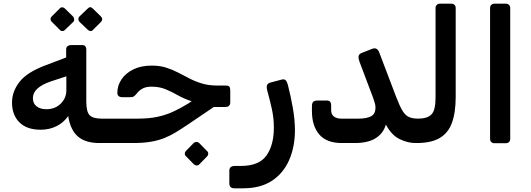

<svg xmlns="http://www.w3.org/2000/svg" viewBox="-20 -770 2876 1039"><path d="M518 4Q443 4 402 -31Q361 -66 349 -142Q324 -106 285.5 -87Q247 -68 200 -68Q125 -68 85 -108Q45 -148 45 -215Q45 -275 86 -327.5Q127 -380 230 -418L338 -459V-503Q338 -514 345.5 -520Q353 -526 363 -526H427Q436 -526 441.5 -519.5Q447 -513 447 -504V-221Q447 -165 465 -146.5Q483 -128 531 -128H565Q571 -128 575 -122.5Q579 -117 579 -111V-22Q579 4 550 4ZM231 -179Q278 -179 308.5 -209Q339 -239 339 -281V-357L254 -329Q158 -296 158 -239Q158 -210 178 -194.5Q198 -179 231 -179ZM331 -608Q326 -602 317.5 -602Q309 -602 303 -609L260 -652Q254 -658 253.5 -666Q253 -674 260 -681L303 -724Q309 -731 317 -730.5Q325 -730 331 -724L375 -681Q381 -674 381.5 -665.5Q382 -657 376 -651ZM483 -608Q477 -601 469 -602Q461 -603 455 -609L410 -652Q404 -658 404 -666.5Q404 -675 410 -681L455 -724Q468 -738 482 -724L526 -681Q540 -666 526 -651Z M549 4Q534 4 534 -11V-98Q534 -128 564 -128H726Q785 -128 830.5 -137.5Q876 -147 916.5 -165.5Q957 -184 999 -210L1017 -222Q975 -236 942.5 -254.5Q910 -273 876.5 -287Q843 -301 799 -301Q770 -301 751 -290.5Q732 -280 721 -265Q711 -253 704.5 -248.5Q698 -244 683 -244H643Q615 -244 615 -268Q615 -307 637.5 -340.5Q660 -374 701.5 -394.5Q743 -415 801 -415Q845 -415 879.5 -404Q914 -393 944.5 -377Q975 -361 1006 -345Q1037 -329 1073.5 -318Q1110 -307 1157 -307H1201Q1217 -307 1221.5 -300.5Q1226 -294 1226 -280V-217Q1226 -191 1199 -191H1137L1001 -99Q964 -74 933 -55Q902 -36 869.5 -23Q837 -10 796.5 -3Q756 4 700 4ZM1058 120Q1052 126 1043.5 125.5Q1035 125 1029 119L986 75Q980 70 980 61.5Q980 53 986 47L1029 3Q1035 -2 1043 -2Q1051 -2 1057 3L1100 47Q1107 53 1107 61.5Q1107 70 1101 76Z M1248 249Q1221 249 1221 221V154Q1221 128 1251 128H1283Q1382 128 1422 71.5Q1462 15 1462 -80Q1462 -130 1451.5 -178.5Q1441 -227 1426 -281Q1421 -301 1425.5 -310.5Q1430 -320 1446 -324L1503 -339Q1517 -343 1524.5 -337Q1532 -331 1538 -310Q1553 -252 1564.5 -187Q1576 -122 1576 -65Q1576 24 1545 95.5Q1514 167 1452 208Q1390 249 1296 249Z M1830 4Q1747 4 1707.5 -42.5Q1668 -89 1668 -169V-196Q1668 -211 1674.5 -218.5Q1681 -226 1698 -226H1749Q1772 -226 1772 -200V-174Q1772 -151 1787 -139.5Q1802 -128 1827 -128H1919Q1965 -128 1988.5 -141Q2012 -154 2012 -188Q2012 -199 2008.5 -211.5Q2005 -224 1999 -241L1925 -437Q1919 -454 1920.5 -465.5Q1922 -477 1936 -483L1992 -505Q2020 -517 2032 -487L2124 -245Q2143 -195 2158.5 -170Q2174 -145 2193.5 -136.5Q2213 -128 2243 -128Q2258 -128 2258 -113V-26Q2258 4 2228 4Q2187 4 2143 -17Q2099 -38 2068 -96Q2055 -49 2013.5 -22.5Q1972 4 1900 4Z M2228 4Q2213 4 2213 -11V-98Q2213 -128 2243 -128Q2292 -128 2314.5 -150.5Q2337 -173 2337 -242V-727Q2337 -737 2343.5 -743.5Q2350 -750 2360 -750H2423Q2433 -750 2439.5 -743.5Q2446 -737 2446 -727V-247Q2446 -161 2425.5 -105Q2405 -49 2357.5 -22Q2310 5 2228 4Z M2655 5Q2645 5 2638.5 -1.5Q2632 -8 2632 -18V-727Q2632 -737 2638.5 -743.5Q2645 -750 2655 -750H2718Q2728 -750 2734.5 -743.5Q2741 -737 2741 -727V-18Q2741 -8 2734.5 -1.5Q2728 5 2718 5Z"/></svg>

Font: Rubik Medium
Style: Regular
Weight: 500
Designer: Hubert and Fischer
Foundry: Hubert and Fischer
Version: Version 2.300; ttfautohint (v1.8.4.7-5d5b);gftools[0.9.30]